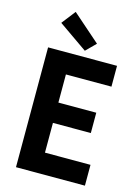

<svg xmlns="http://www.w3.org/2000/svg" viewBox="-140 -1037 811 1114"><g transform="rotate(15 266.0 -480.0)"><path d="M70.3 -719.7H484.4V-594.7H210.9V-425.8H438.5V-303.7H210.9V-125H484.4V0H70.3ZM107.4 -877 171.9 -960 338.9 -813.5 281.2 -755.9Z"/></g></svg>

Font: Reddit Sans Fudge
Style: Bold
Weight: 700
Designer: Stephen Hutchings
Foundry: Reddit
Version: Version 1.013